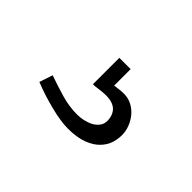

<svg xmlns="http://www.w3.org/2000/svg" viewBox="-47 -93 399 399"><g transform="rotate(45 152.0 106.0)"><path d="M130.9 15.6H164.1V64Q170.4 63 177.5 62.3Q184.6 61.5 190.4 61.5Q203.6 61.5 214.4 67.4Q225.1 73.2 232.7 82.5Q240.2 91.8 244.4 103Q248.5 114.3 248.5 125Q248.5 157.7 225.1 176.5Q201.7 195.3 159.2 195.3Q149.4 195.3 136.2 193.4Q123 191.4 108.4 187.7Q93.8 184.1 78.4 179.2Q63 174.3 48.8 168.5L58.6 139.2Q80.6 147 104.7 154.1Q128.9 161.1 151.9 161.1Q160.2 161.1 169.7 159.2Q179.2 157.2 187.3 153.1Q195.3 148.9 200.7 142.1Q206.1 135.3 206.1 125.5Q206.1 119.1 204.1 112.8Q202.1 106.4 197.8 101.3Q193.4 96.2 185.8 93.3Q178.2 90.3 167 90.3Q156.7 90.3 147.2 91.8Q137.7 93.3 130.9 93.3Z"/></g></svg>

Font: SaysetthaMai
Style: Regular
Weight: 400
Designer: John M. Durdin
Foundry: Lao Script for Windows
Version: Version 1.101